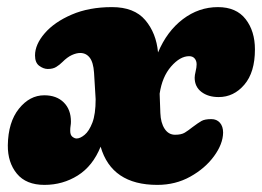

<svg xmlns="http://www.w3.org/2000/svg" viewBox="-20 -505 737 540"><path d="M607.5 -132Q607 -100 582 -65.8Q557 -31.5 515.2 -8.2Q473.5 15 422.5 15Q294 15 263 -92.5Q241 -38 198.8 -11.5Q156.5 15 105 15Q53.5 15 27.5 -16.5Q1.5 -48 2 -96.5Q3 -161.5 33.2 -199.2Q63.5 -237 104.5 -237Q139 -237 159.2 -217Q179.5 -197 179.5 -163Q179.5 -156.5 178.5 -151Q177.5 -145.5 177.5 -137Q177.5 -125 183.8 -120.2Q190 -115.5 195.5 -115.5Q205.5 -115.5 218 -125.8Q230.5 -136 239.8 -160Q249 -184 249 -226L244.5 -300.5Q242.5 -330 232.2 -343Q222 -356 205.5 -356Q195 -356 182.2 -350.2Q169.5 -344.5 155.5 -330.5Q147.5 -322.5 138.2 -316.8Q129 -311 114.5 -311Q102.5 -311 90.5 -319.8Q78.5 -328.5 78.5 -349Q78.5 -380 105.8 -411.5Q133 -443 181.8 -464Q230.5 -485 295 -485Q357.5 -485 388.5 -448.5Q419.5 -412 424.5 -357.5Q449.5 -417 494.2 -451Q539 -485 593 -485Q644.5 -485 670.8 -451.2Q697 -417.5 697 -366Q697 -301.5 667.2 -266.8Q637.5 -232 595 -232Q565.5 -232 546.5 -246.5Q527.5 -261 527.5 -286.5Q527.5 -293 530.2 -304.2Q533 -315.5 533 -324Q533 -334 527.5 -340.5Q522 -347 512 -347Q486.5 -347 461.2 -318Q436 -289 429 -241.5L431 -187Q432 -159.5 443 -142.8Q454 -126 472.5 -126Q490 -126 499.8 -132Q509.5 -138 521.5 -147.5Q537.5 -159.5 546.8 -164.8Q556 -170 574.5 -170Q589.5 -170 598.5 -159.8Q607.5 -149.5 607.5 -132Z"/></svg>

Font: Fraunces 9pt S100 Black
Style: Italic
Weight: 900
Italic angle: -16°
Version: Version 1.000; ttfautohint (v1.8.3)